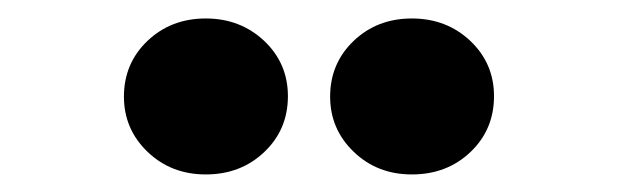

<svg xmlns="http://www.w3.org/2000/svg" viewBox="-20 -782 679 211"><path d="M432.6 -590.3Q394.5 -590.3 368.7 -615.2Q342.8 -640.1 342.8 -675.8Q342.8 -712.4 368.7 -737.1Q394.5 -761.7 432.6 -761.7Q470.7 -761.7 496.8 -737.1Q522.9 -712.4 522.9 -676.3Q522.9 -639.6 497.1 -615Q471.2 -590.3 432.6 -590.3ZM206.1 -590.3Q168 -590.3 142.1 -615.2Q116.2 -640.1 116.2 -675.8Q116.2 -712.4 142.1 -737.1Q168 -761.7 206.1 -761.7Q244.1 -761.7 270.3 -737.1Q296.4 -712.4 296.4 -676.3Q296.4 -639.6 270.5 -615Q244.6 -590.3 206.1 -590.3Z"/></svg>

Font: Inter 20pt Black
Style: Regular
Weight: 900
Version: Version 4.001;git-66647c0bb